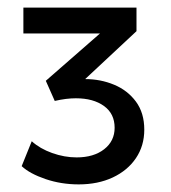

<svg xmlns="http://www.w3.org/2000/svg" viewBox="-20 -836 450 505"><path d="M187 -351Q141 -351 99.8 -365Q58.5 -379 37 -399L63.5 -464.5Q85 -445 117.2 -433.5Q149.5 -422 181.5 -422Q226.5 -422 254 -443.5Q281.5 -465 281.5 -500Q281.5 -537 253.5 -557.2Q225.5 -577.5 179.5 -577.5Q167.5 -577.5 153.2 -575.8Q139 -574 124 -570.5L100.5 -623.5L243 -748H41.5V-816H339V-754L204 -628Q244.5 -628 280 -613.2Q315.5 -598.5 337.5 -568.8Q359.5 -539 359.5 -495Q359.5 -452.5 337.5 -420Q315.5 -387.5 276.5 -369.2Q237.5 -351 187 -351Z"/></svg>

Font: Geologica Thin Cursive
Style: Regular
Weight: 400
Version: Version 1.010;gftools[0.9.28]